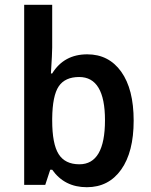

<svg xmlns="http://www.w3.org/2000/svg" viewBox="-20 -780 637 810"><path d="M200.2 -64H191.9L170.9 0H82V-759.8H200.2V-579.1Q200.2 -555.2 194.8 -470.2H200.2Q250 -550.8 348.1 -550.8Q439 -550.8 491.5 -477.3Q543.9 -403.8 543.9 -271Q543.9 -138.7 491.2 -64.5Q438.5 9.8 346.2 9.8Q252 9.8 200.2 -64ZM200.2 -279.8V-272Q200.2 -172.9 227.3 -129.9Q254.4 -86.9 314.9 -86.9Q422.9 -86.9 422.9 -272.9Q422.9 -455.1 314 -455.1Q254.4 -455.1 227.8 -415.8Q201.2 -376.5 200.2 -279.8Z"/></svg>

Font: Droid Sans TV
Style: Bold
Weight: 600
Version: Version 1.00